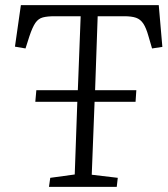

<svg xmlns="http://www.w3.org/2000/svg" viewBox="-20 -725 651 745"><path d="M170 0 175 -35 270 -48 280 -330H117L121 -375H282L293 -662H192Q164 -662 146.5 -657.5Q129 -653 117.5 -636.5Q106 -620 94 -584L79 -537L38 -544L61 -705H596L610 -543L570 -537L556 -585Q547 -617 536 -633.5Q525 -650 508 -656Q491 -662 462 -662H359L349 -375H509L506 -330H347L336 -47L437 -35L433 0Z"/></svg>

Font: Literata 24pt Light
Style: Italic
Weight: 300
Italic angle: -2°
Designer: Latin by Veronika Burian and Jose Scaglione. Greek by Irene Vlachou. Cyrillic by Vera Evstafieva
Foundry: TypeTogether
Version: Version 3.103;gftools[0.9.29]